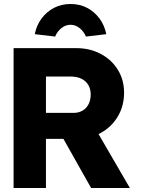

<svg xmlns="http://www.w3.org/2000/svg" viewBox="-20 -941 742 961"><path d="M48 0V-700H363Q430 -700 484.5 -671Q539 -642 570 -591.5Q601 -541 601 -477Q601 -411 570 -358.5Q539 -306 485 -276Q431 -246 363 -246H210V0ZM436 0 258 -316 432 -341 630 0ZM210 -376H348Q374 -376 393.5 -387.5Q413 -399 423.5 -420Q434 -441 434 -468Q434 -495 422 -515.5Q410 -536 387.5 -547Q365 -558 333 -558H210ZM154 -770Q163 -815 188.5 -849Q214 -883 251 -902Q288 -921 333 -921Q379 -921 415.5 -902Q452 -883 477.5 -849Q503 -815 512 -770L410 -758Q400 -783 379 -800Q358 -817 333 -817Q308 -817 287 -800Q266 -783 256 -758Z"/></svg>

Font: Our Lexend
Style: Bold
Weight: 700
Designer: Bonnie Shaver-Troup, Thomas Jockin
Foundry: Lexend
Version: Version 1.007